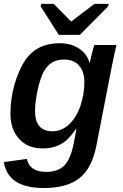

<svg xmlns="http://www.w3.org/2000/svg" viewBox="-21 -760 634 988"><path d="M205.1 207.5Q112.8 207.5 61.8 174.8Q10.7 142.1 -1.5 74.2L117.2 57.6Q131.3 124.5 216.3 124.5Q275.4 124.5 307.9 93.5Q340.3 62.5 356.4 -13.2Q361.3 -36.1 365.2 -57.4Q369.1 -78.6 372.1 -98.1H371.1Q340.8 -54.7 317.9 -35.6Q294.4 -16.6 265.4 -6.3Q236.3 3.9 198.7 3.9Q123 3.9 77.9 -44.9Q32.7 -93.8 32.7 -174.3Q32.7 -210.4 37.6 -248Q42.5 -285.6 52.5 -321.5Q62.5 -357.4 76.2 -388.2Q107.4 -465.3 158.7 -501.5Q210 -537.6 286.6 -537.6Q344.7 -537.6 386 -510Q427.2 -482.4 439.9 -436.5H440.9Q442.9 -447.3 447.8 -468Q452.6 -488.8 457.8 -507.3Q462.9 -525.9 464.4 -528.3H578.1L568.8 -487.8L554.2 -417.5L474.6 -8.3Q451.2 106.9 387.2 157.2Q323.2 207.5 205.1 207.5ZM159.2 -189.5Q159.2 -84.5 249 -84.5Q295.4 -84.5 333.5 -119.1Q371.6 -153.8 392.3 -213.6Q413.1 -273.4 413.1 -337.9Q413.1 -392.1 385.7 -422.9Q358.4 -453.6 309.6 -453.6Q270.5 -453.6 244.6 -437Q218.8 -420.4 200.7 -384.8Q189 -360.4 179.4 -324.7Q169.9 -289.1 164.6 -252.7Q159.2 -216.3 159.2 -189.5ZM535.6 -727.5 389.6 -580.6H281.7L188 -727.5L190.9 -740.2H255.4L344.2 -649.9H346.2L465.3 -740.2H538.6Z"/></svg>

Font: Arimo SemiBold
Style: Italic
Weight: 600
Italic angle: -12°
Version: Version 1.33